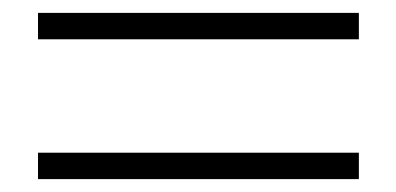

<svg xmlns="http://www.w3.org/2000/svg" viewBox="-20 -508 615 298"><path d="M537 -230H39V-271H537ZM537 -447H39V-488H537Z"/></svg>

Font: Noto Serif SC ExtraLight Light
Style: Regular
Weight: 300
Version: Version 2.002-H1;hotconv 1.1.0;makeotfexe 2.6.0